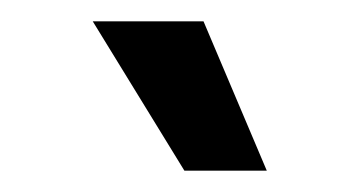

<svg xmlns="http://www.w3.org/2000/svg" viewBox="-20 -903 340 182"><path d="M154.8 -741.2 67.9 -882.8H172.9L232.9 -741.2Z"/></svg>

Font: Lumene Sans Expanded Medium
Style: Regular
Weight: 500
Width: 7
Designer: Deni Anggara
Version: Version 1.003;Glyphs 3.1.2 (3151)